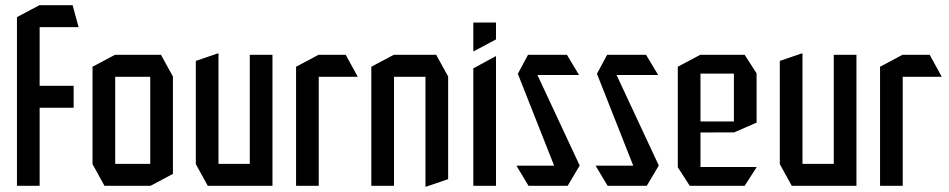

<svg xmlns="http://www.w3.org/2000/svg" viewBox="-20 -721 3681 745"><path d="M133.8 -302.9 46.8 -388.1H265.7V-302.9ZM45.8 0V-388.1H46.8L133.8 -302.9V0ZM45.8 -388.1V-654.5L132.8 -700.8H133.8V-388.1ZM133.8 -615.6V-700.8H261.7L284.7 -616.6V-615.6Z M427 -423.1V-508.3H604.7L651 -424.1V-423.1ZM385.4 0 339 -84.2V-85.2H563V0ZM339 -85.2V-462L426 -508.3H427V-85.2ZM563 0V-423.1H651V-46.4L564 0Z M949.2 0V-508.3H1037.2V0H950.2ZM786.2 0 739.8 -84.2V-85.2H949.2V0ZM739.8 -85.2V-484.7L826.8 -514.3H827.8V-85.2Z M1128.8 0V-462L1215.8 -508.3H1216.8V0ZM1216.8 -423.1V-508.3H1321.4L1367.7 -424.1V-423.1Z M1420.8 0V-462L1507.8 -508.3H1508.8V0ZM1630.9 3.8V-423.1H1718.9V-25.8L1631.9 3.8ZM1508.8 -423.1V-508.3H1672.5L1718.9 -424.1V-423.1Z M1816.6 0V-455.8L1903.6 -503H1904.6V0ZM1816.6 -521.7V-633.6H1904.6V-568.1L1817.6 -521.7Z M2038.2 -430.1 2028.8 -508.3H2179.8L2226.2 -431.1V-430.1ZM2137.8 -58.8 1989.3 -434.7 2028.8 -508.3 2229 -79.3V-78.3ZM2030.8 0 1984.4 -77.3V-78.3H2229L2182.6 0Z M2345.2 -430.1 2335.8 -508.3H2486.8L2533.2 -431.1V-430.1ZM2444.8 -58.8 2296.3 -434.7 2335.8 -508.3 2536 -79.3V-78.3ZM2337.8 0 2291.4 -77.3V-78.3H2536L2489.6 0Z M2656.4 0 2610 -72V-73H2915.7V-72L2869.4 0ZM2610 -73V-462L2697 -508.3H2698V-73ZM2698 -207V-249.7H2827.7V-207.3ZM2698 -435.4V-508.3H2869.4L2915.7 -436.4V-435.4ZM2827.7 -207.3V-435.4H2915.7V-245.3L2828.7 -207.3Z M3215.2 0V-508.3H3303.2V0H3216.2ZM3052.2 0 3005.8 -84.2V-85.2H3215.2V0ZM3005.8 -85.2V-484.7L3092.8 -514.3H3093.8V-85.2Z M3394.8 0V-462L3481.8 -508.3H3482.8V0ZM3482.8 -423.1V-508.3H3587.4L3633.7 -424.1V-423.1Z"/></svg>

Font: Foldit Thin
Style: Regular
Weight: 100
Designer: Sophia Tai
Foundry: Sophia Tai
Version: Version 1.003